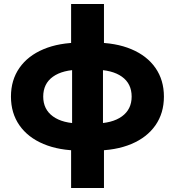

<svg xmlns="http://www.w3.org/2000/svg" viewBox="-20 -740 878 964"><path d="M384 16Q277 16 198.5 -17Q120 -50 77.5 -111Q35 -172 35 -255Q35 -338 77.5 -399Q120 -460 198.5 -493Q277 -526 384 -526H454Q561 -526 639.5 -493Q718 -460 760.5 -399Q803 -338 803 -255Q803 -172 760.5 -111Q718 -50 639.5 -17Q561 16 454 16ZM384 -120H454Q543 -120 592 -155.5Q641 -191 641 -255Q641 -320 592 -355Q543 -390 454 -390H384Q295 -390 246 -355Q197 -320 197 -255Q197 -191 246 -155.5Q295 -120 384 -120ZM337 204V-55L342 -72V-427L337 -446V-720H502V-446L497 -427V-72L502 -55V204Z"/></svg>

Font: Wix Madefor Display ExtraBold
Style: Regular
Weight: 800
Designer: Dalton Maag Ltd
Foundry: Dalton Maag Ltd
Version: Version 3.100